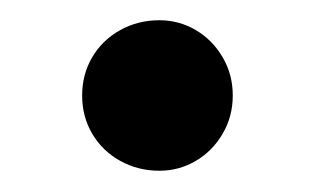

<svg xmlns="http://www.w3.org/2000/svg" viewBox="-20 -408 306 187"><path d="M135.2 -241.7Q114.5 -241.7 97.1 -251.3Q79.8 -260.9 69.9 -277.6Q60 -294.3 60 -315Q60 -335.7 69.9 -352.4Q79.8 -369.1 97.1 -378.7Q114.5 -388.3 135.2 -388.3Q154.4 -388.3 170.7 -378.7Q187 -369.1 196.8 -352.3Q206.7 -335.6 206.7 -315Q206.7 -294.4 196.8 -277.7Q187 -260.9 170.7 -251.3Q154.4 -241.7 135.2 -241.7Z"/></svg>

Font: Hauora
Style: Regular
Weight: 400
Designer: Wayne Shih
Foundry: WCYS
Version: Version 1.001